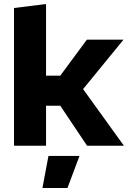

<svg xmlns="http://www.w3.org/2000/svg" viewBox="-20 -728 644 959"><path d="M50 -688 210 -708V-350H281L414 -530H597L395 -283L599 0H415L281 -200H210V0H50ZM377 51 317 211H192L222 51Z"/></svg>

Font: Roundo
Style: Bold
Weight: 700
Designer: Namrata Goyal (Gurmukhi), Shiva Nallaperumal (Latin)
Foundry: Indian Type Foundry
Version: Version 1.000;PS 1.0;hotconv 1.0.88;makeotf.lib2.5.647800